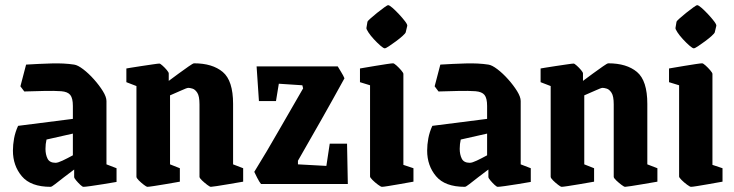

<svg xmlns="http://www.w3.org/2000/svg" viewBox="-20 -712 2839 743"><path d="M176 11Q99 11 64.5 -30Q30 -71 30 -129Q30 -152 34.5 -176.5Q39 -201 50 -225L262 -252V-302Q262 -332 252 -344.5Q242 -357 217 -359Q191 -361 149 -360Q107 -359 74 -358L59 -378L81 -462Q129 -465 178.5 -466.5Q228 -468 267 -462Q281 -460 302 -444Q323 -428 343.5 -405Q364 -382 378 -359.5Q392 -337 392 -321V-76L431 -61V-8Q408 -4 380.5 0.5Q353 5 331 8Q309 11 303 11Q299 11 290.5 3Q282 -5 274.5 -14Q267 -23 267 -27V-56Q248 -42 228 -26.5Q208 -11 194 0Q180 11 176 11ZM156 -136Q156 -114 164 -98Q172 -82 195 -82Q204 -82 222 -90.5Q240 -99 262 -111V-195L160 -172Q156 -155 156 -136Z M550 11Q547 11 536.5 3Q526 -5 517 -14Q508 -23 508 -28V-379L469 -394V-447Q469 -447 486.5 -450Q504 -453 528 -456.5Q552 -460 572 -463Q592 -466 597 -466Q600 -466 609 -458Q618 -450 625.5 -441Q633 -432 633 -428V-399Q650 -412 671.5 -427.5Q693 -443 710 -455Q727 -467 731 -467Q802 -467 842 -433.5Q882 -400 882 -310V-76L921 -61V-9Q921 -9 903.5 -6Q886 -3 862.5 1Q839 5 819.5 8Q800 11 796 11Q792 11 781.5 3Q771 -5 761.5 -14Q752 -23 752 -28V-308Q752 -340 743.5 -353Q735 -366 725 -369Q715 -372 709 -372Q703 -372 681.5 -362Q660 -352 638 -343V-76L676 -61V-9Q676 -9 659 -6Q642 -3 618.5 1Q595 5 575 8Q555 11 550 11Z M990 0Q984 -7 975 -24.5Q966 -42 964 -47Q1014 -128 1057.5 -204.5Q1101 -281 1153 -370L1150 -382L1059 -388L1048 -321H982L973 -455H1287Q1291 -448 1300 -433.5Q1309 -419 1313 -409Q1268 -327 1223.5 -248.5Q1179 -170 1133 -90V-76L1243 -70L1256 -156H1323L1326 0Z M1402 -628Q1402 -630 1413 -640Q1424 -650 1439 -662Q1454 -674 1466.5 -683Q1479 -692 1482 -692Q1487 -692 1499 -681.5Q1511 -671 1524.5 -656.5Q1538 -642 1547.5 -629.5Q1557 -617 1556 -612L1550 -587Q1549 -583 1538 -573Q1527 -563 1512 -552Q1497 -541 1485 -533Q1473 -525 1469 -525Q1464 -525 1452 -535.5Q1440 -546 1427 -560Q1414 -574 1405.5 -587Q1397 -600 1398 -604ZM1458 11Q1454 11 1442.5 2.5Q1431 -6 1421.5 -15.5Q1412 -25 1412 -29V-382L1373 -394V-447Q1373 -447 1390.5 -450Q1408 -453 1432 -457Q1456 -461 1476 -464Q1496 -467 1501 -467Q1505 -467 1514.5 -458.5Q1524 -450 1532.5 -440Q1541 -430 1541 -426V-74L1580 -61V-9Q1580 -9 1563 -6Q1546 -3 1523.5 1Q1501 5 1482 8Q1463 11 1458 11Z M1779 11Q1702 11 1667.5 -30Q1633 -71 1633 -129Q1633 -152 1637.5 -176.5Q1642 -201 1653 -225L1865 -252V-302Q1865 -332 1855 -344.5Q1845 -357 1820 -359Q1794 -361 1752 -360Q1710 -359 1677 -358L1662 -378L1684 -462Q1732 -465 1781.5 -466.5Q1831 -468 1870 -462Q1884 -460 1905 -444Q1926 -428 1946.5 -405Q1967 -382 1981 -359.5Q1995 -337 1995 -321V-76L2034 -61V-8Q2011 -4 1983.5 0.5Q1956 5 1934 8Q1912 11 1906 11Q1902 11 1893.5 3Q1885 -5 1877.5 -14Q1870 -23 1870 -27V-56Q1851 -42 1831 -26.5Q1811 -11 1797 0Q1783 11 1779 11ZM1759 -136Q1759 -114 1767 -98Q1775 -82 1798 -82Q1807 -82 1825 -90.5Q1843 -99 1865 -111V-195L1763 -172Q1759 -155 1759 -136Z M2153 11Q2150 11 2139.5 3Q2129 -5 2120 -14Q2111 -23 2111 -28V-379L2072 -394V-447Q2072 -447 2089.5 -450Q2107 -453 2131 -456.5Q2155 -460 2175 -463Q2195 -466 2200 -466Q2203 -466 2212 -458Q2221 -450 2228.5 -441Q2236 -432 2236 -428V-399Q2253 -412 2274.5 -427.5Q2296 -443 2313 -455Q2330 -467 2334 -467Q2405 -467 2445 -433.5Q2485 -400 2485 -310V-76L2524 -61V-9Q2524 -9 2506.5 -6Q2489 -3 2465.5 1Q2442 5 2422.5 8Q2403 11 2399 11Q2395 11 2384.5 3Q2374 -5 2364.5 -14Q2355 -23 2355 -28V-308Q2355 -340 2346.5 -353Q2338 -366 2328 -369Q2318 -372 2312 -372Q2306 -372 2284.5 -362Q2263 -352 2241 -343V-76L2279 -61V-9Q2279 -9 2262 -6Q2245 -3 2221.5 1Q2198 5 2178 8Q2158 11 2153 11Z M2598 -628Q2598 -630 2609 -640Q2620 -650 2635 -662Q2650 -674 2662.5 -683Q2675 -692 2678 -692Q2683 -692 2695 -681.5Q2707 -671 2720.5 -656.5Q2734 -642 2743.5 -629.5Q2753 -617 2752 -612L2746 -587Q2745 -583 2734 -573Q2723 -563 2708 -552Q2693 -541 2681 -533Q2669 -525 2665 -525Q2660 -525 2648 -535.5Q2636 -546 2623 -560Q2610 -574 2601.5 -587Q2593 -600 2594 -604ZM2654 11Q2650 11 2638.5 2.5Q2627 -6 2617.5 -15.5Q2608 -25 2608 -29V-382L2569 -394V-447Q2569 -447 2586.5 -450Q2604 -453 2628 -457Q2652 -461 2672 -464Q2692 -467 2697 -467Q2701 -467 2710.5 -458.5Q2720 -450 2728.5 -440Q2737 -430 2737 -426V-74L2776 -61V-9Q2776 -9 2759 -6Q2742 -3 2719.5 1Q2697 5 2678 8Q2659 11 2654 11Z"/></svg>

Font: Grenze Gotisch
Style: Bold
Weight: 700
Designer: Renata Polastri
Foundry: Omnibus-Type
Version: Version 1.001